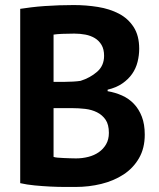

<svg xmlns="http://www.w3.org/2000/svg" viewBox="-20 -730 631 760"><path d="M60 0ZM531 -537Q531 -511 524.5 -485Q518 -459 503 -437.5Q488 -416 464 -399.5Q440 -383 406 -375V-369Q436 -364 463 -352Q490 -340 510 -319Q530 -298 541.5 -268Q553 -238 553 -197Q553 -143 530 -103.5Q507 -64 468.5 -39Q430 -14 381 -2Q332 10 280 10Q263 10 236.5 10Q210 10 179.5 8.5Q149 7 117.5 4Q86 1 60 -5V-695Q79 -698 103.5 -701Q128 -704 156 -706Q184 -708 213.5 -709Q243 -710 272 -710Q321 -710 367.5 -702.5Q414 -695 450.5 -676Q487 -657 509 -623Q531 -589 531 -537ZM281 -103Q306 -103 329.5 -109Q353 -115 371 -127.5Q389 -140 400 -159Q411 -178 411 -204Q411 -237 398 -256Q385 -275 364 -285.5Q343 -296 317 -299Q291 -302 265 -302H192V-109Q197 -107 208 -106Q219 -105 231.5 -104.5Q244 -104 257.5 -103.5Q271 -103 281 -103ZM236 -406Q250 -406 268.5 -407Q287 -408 299 -410Q337 -422 364.5 -446Q392 -470 392 -509Q392 -535 382 -552Q372 -569 355.5 -579Q339 -589 318 -593Q297 -597 274 -597Q248 -597 226 -596Q204 -595 192 -593V-406Z"/></svg>

Font: PT Sans
Style: Bold
Weight: 700
Version: Version 2.003W OFL; ttfautohint (v1.6)